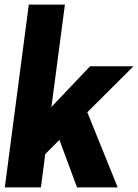

<svg xmlns="http://www.w3.org/2000/svg" viewBox="-20 -820 604 840"><path d="M495 0H317L240 -208L178 -146L159 0H1L106 -800H264L205 -352L374 -530H564L362 -329Z"/></svg>

Font: Tanohe Sans
Style: Bold Italic
Weight: 700
Designer: Village Type and Design LLC & Cristiano Sobral
Foundry: Cooper Hewitt Smithsonian Design Museum
Version: Version 1.00;September 29, 2021;FontCreator 13.0.0.2655 64-b